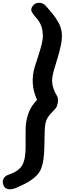

<svg xmlns="http://www.w3.org/2000/svg" viewBox="-45 -1199 537 1403"><path d="M72.5 174Q57 181 38.5 183.5Q20 186 4 179.5Q-12 173 -20 153.5Q-29.5 130 -20 108.8Q-10.5 87.5 15 78.5Q36.5 71 58.5 60.5Q80.5 50 99 32Q117.5 14 128 -15.5Q136 -37.5 139 -66.8Q142 -96 142.2 -129.2Q142.5 -162.5 142 -196Q141.5 -229.5 142.5 -259.8Q143.5 -290 147.5 -313.5Q155 -355 171.5 -392Q188 -429 225.5 -469Q204 -519.5 197.8 -560.8Q191.5 -602 196 -648.5Q198.5 -676.5 210.2 -714.5Q222 -752.5 235.8 -794Q249.5 -835.5 259.2 -874.5Q269 -913.5 268 -942.5Q267 -974.5 260 -998.2Q253 -1022 241 -1040.8Q229 -1059.5 212.5 -1077Q195.5 -1096 186.2 -1115Q177 -1134 196 -1158Q212.5 -1178.5 241 -1178.8Q269.5 -1179 292.5 -1153Q312 -1131.5 338 -1100Q364 -1068.5 384.5 -1030.2Q405 -992 407 -949Q409 -912.5 400 -869.2Q391 -826 377.8 -782Q364.5 -738 352.8 -699Q341 -660 337 -631.5Q333.5 -606.5 338.2 -580.5Q343 -554.5 356.5 -525.5Q366.5 -508 374 -493Q381.5 -478 377 -447Q373.5 -424 364 -410.8Q354.5 -397.5 337.5 -381.5Q317 -361.5 304 -340.5Q291 -319.5 286.5 -293.5Q282.5 -271 281.5 -240.5Q280.5 -210 280.2 -175.2Q280 -140.5 278.5 -104.5Q277 -68.5 272.5 -35Q268 -1.5 258 26.5Q247 58.5 223.2 82.8Q199.5 107 171 124.5Q142.5 142 116 154.2Q89.5 166.5 72.5 174Z"/></svg>

Font: Edu VIC WA NT Hand Pre
Style: Regular
Weight: 400
Designer: Tina and Corey Anderson, Eben Sorkin, Mirko Velimirovic
Foundry: Google for Education
Version: Version 1.000